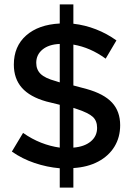

<svg xmlns="http://www.w3.org/2000/svg" viewBox="-20 -787 610 874"><path d="M252 67V-21Q194 -26 137.5 -45Q81 -64 34 -97L85 -182Q125 -154 167 -137.5Q209 -121 252 -115V-310L191 -325Q116 -346 79.5 -387.5Q43 -429 43 -493Q43 -576 99 -625.5Q155 -675 252 -680V-767H314V-679Q367 -673 417 -653.5Q467 -634 510 -603L461 -520Q391 -571 314 -584V-398L374 -382Q453 -360 490 -320Q527 -280 527 -217Q527 -162 501 -119.5Q475 -77 427 -51.5Q379 -26 314 -22V67ZM252 -412V-587Q202 -585 173.5 -561.5Q145 -538 145 -501Q145 -470 165 -450.5Q185 -431 233 -418ZM314 -115Q364 -119 393 -143Q422 -167 422 -205Q422 -237 402.5 -255Q383 -273 332 -290L314 -296Z"/></svg>

Font: Red Hat Text Medium
Style: Regular
Weight: 500
Designer: Pentagram, MCKL
Foundry: Pentagram, MCKL
Version: Version 1.023